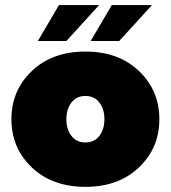

<svg xmlns="http://www.w3.org/2000/svg" viewBox="-20 -720 673 757"><path d="M337.5 -558.3 420.8 -700H579.2L450 -558.3ZM129.2 -558.3 212.5 -700H370.8L241.7 -558.3ZM105.4 -60Q25 -136.7 25 -250Q25 -363.3 105.4 -440Q185.8 -516.7 316.7 -516.7Q447.5 -516.7 527.9 -440Q608.3 -363.3 608.3 -250Q608.3 -136.7 527.9 -60Q447.5 16.7 316.7 16.7Q185.8 16.7 105.4 -60ZM261.7 -315.8Q241.7 -290 241.7 -250Q241.7 -210 261.7 -184.2Q281.7 -158.3 316.7 -158.3Q351.7 -158.3 371.7 -184.2Q391.7 -210 391.7 -250Q391.7 -290 371.7 -315.8Q351.7 -341.7 316.7 -341.7Q281.7 -341.7 261.7 -315.8Z"/></svg>

Font: BoonTook
Style: Regular
Weight: 400
Designer: Sungsit Sawaiwan
Foundry: FontUni
Version: Version 3.0